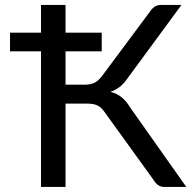

<svg xmlns="http://www.w3.org/2000/svg" viewBox="-20 -736 760 756"><path d="M713.5 0H626.5Q612 0 601.8 -7.8Q591.5 -15.5 582.5 -30.5L393 -293Q380 -312.5 365 -320.2Q350 -328 324 -328H238V0H141.5V-534H19.5V-607.5H141.5V-716.5H238V-607.5H380.5V-534H238V-402.5H312.5Q335 -402.5 350.8 -409.5Q366.5 -416.5 382 -437L569.5 -689Q577 -701 587.8 -708.8Q598.5 -716.5 613 -716.5H694.5L478 -422Q453.5 -387.5 415 -374.5Q441.5 -367.5 459.8 -352.2Q478 -337 494.5 -310Z"/></svg>

Font: Lato
Style: Regular
Weight: 400
Designer: Lukasz Dziedzic with Adam Twardoch and Botio Nikoltchev
Foundry: tyPoland Lukasz Dziedzic
Version: Version 2.015; 2015-08-06; http://www.latofonts.com/